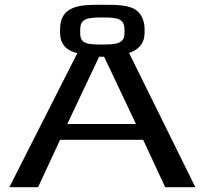

<svg xmlns="http://www.w3.org/2000/svg" viewBox="-20 -782 855 802"><path d="M796 0 519 -561C562 -575 584 -603 584 -646V-659C584 -694 572 -721 551 -738C521 -762 467 -762 408 -762C383 -762 364 -762 350 -761C270 -757 231 -728 231 -659V-646C231 -600 255 -571 303 -560L19 0H139L231 -198H578L670 0ZM408 -596C347 -596 315 -598 315 -643V-657C315 -705 344 -709 408 -709C471 -709 500 -705 500 -657V-643C500 -599 464 -596 408 -596ZM548 -264H261L394 -545H415Z"/></svg>

Font: Gamestation Extended
Style: Regular
Weight: 400
Width: 7
Designer: Jonas Hecksher
Foundry: Jonas Hecksher, Playtypeª, e-types AS
Version: Version 1.003